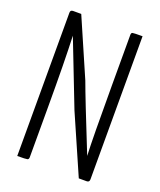

<svg xmlns="http://www.w3.org/2000/svg" viewBox="-132 -783 719 865"><g transform="rotate(20 228.0 -350.0)"><path d="M347 -687Q347 -697 353.5 -698.5Q360 -700 401 -700V-14Q401 0 388 0H350L227 -281L105 -595Q110 -473 110 -258V-14Q110 -4 103 -2Q96 0 55 0V-687Q55 -700 68 -700H107L227 -424Q253 -352 351 -108Q347 -187 347 -449Z"/></g></svg>

Font: Yanone Kaffeesatz Light
Style: Regular
Weight: 300
Designer: Yanone (Cyrillic: Daniel Pouzeot)
Foundry: Yanone
Version: Version 1.003;PS 001.003;hotconv 1.0.88;makeotf.lib2.5.64775